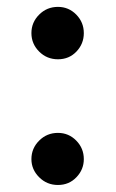

<svg xmlns="http://www.w3.org/2000/svg" viewBox="-20 -520 336 558"><path d="M148.4 17.6Q116.2 17.6 93.8 -4.9Q71.3 -27.3 71.3 -57.6Q71.3 -88.9 93.8 -111.3Q116.2 -133.8 148.4 -133.8Q179.7 -133.8 201.7 -111.3Q223.6 -88.9 223.6 -57.6Q223.6 -27.3 202.1 -4.9Q180.7 17.6 148.4 17.6ZM148.4 -347.7Q116.2 -347.7 93.8 -370.1Q71.3 -392.6 71.3 -423.8Q71.3 -455.1 93.8 -477.5Q116.2 -500 148.4 -500Q179.7 -500 201.7 -477.5Q223.6 -455.1 223.6 -423.8Q223.6 -392.6 202.1 -370.1Q180.7 -347.7 148.4 -347.7Z"/></svg>

Font: Padauk Grand Pro
Style: Regular
Weight: 400
Designer: Debbi Hosken
Foundry: SIL
Version: Version 2.8.2